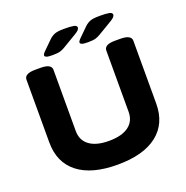

<svg xmlns="http://www.w3.org/2000/svg" viewBox="-152 -1014 1124 1161"><g transform="rotate(-20 410.0 -433.5)"><path d="M409 8Q243 8 154.5 -61.5Q66 -131 66 -260V-664Q66 -682 83 -692Q100 -702 137 -702H170Q207 -702 223.5 -692Q240 -682 240 -664V-270Q240 -210 284 -177.5Q328 -145 409 -145Q492 -145 536 -177.5Q580 -210 580 -270V-664Q580 -682 596.5 -692Q613 -702 650 -702H683Q720 -702 737 -692Q754 -682 754 -664V-260Q754 -131 665 -61.5Q576 8 409 8ZM265 -749Q236 -749 226 -753.5Q216 -758 216 -764Q216 -768 219 -773.5Q222 -779 231 -788L289 -845Q305 -860 324 -867.5Q343 -875 385 -875Q427 -875 446.5 -871Q466 -867 466 -854Q466 -847 459 -839Q452 -831 435 -821L348 -769Q332 -759 315.5 -754Q299 -749 265 -749ZM493 -749Q464 -749 454 -753.5Q444 -758 444 -764Q444 -768 447 -773.5Q450 -779 459 -788L517 -845Q533 -860 552 -867.5Q571 -875 613 -875Q655 -875 674.5 -871Q694 -867 694 -854Q694 -847 687 -839Q680 -831 663 -821L576 -769Q560 -759 543.5 -754Q527 -749 493 -749Z"/></g></svg>

Font: Asap Expanded ExtraBold
Style: Regular
Weight: 800
Width: 7
Designer: Pablo Cosgaya
Foundry: Omnibus-Type
Version: Version 3.001; ttfautohint (v1.8.4.7-5d5b)